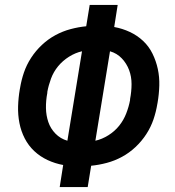

<svg xmlns="http://www.w3.org/2000/svg" viewBox="-20 -755 707 775"><path d="M221 0 235 -89Q202 -95 172 -109Q142 -123 118.5 -145Q95 -167 80 -196Q65 -225 58.5 -258Q52 -291 53 -325.5Q54 -360 60 -395L61 -400Q66 -431 76.5 -462Q87 -493 105.5 -521.5Q124 -550 149 -573.5Q174 -597 203.5 -613Q233 -629 265 -637.5Q297 -646 328 -649L342 -735H455L441 -646Q474 -640 504 -626Q534 -612 557.5 -590Q581 -568 595.5 -538.5Q610 -509 617 -476.5Q624 -444 623 -409.5Q622 -375 616 -340L615 -335Q610 -304 599.5 -273Q589 -242 570.5 -213.5Q552 -185 527 -161.5Q502 -138 472.5 -122Q443 -106 411 -97.5Q379 -89 348 -86L334 0ZM252 -187 311 -548Q284 -542 258.5 -526Q233 -510 214.5 -487.5Q196 -465 186 -438Q176 -411 171 -384V-380Q165 -349 165.5 -319Q166 -289 175 -262.5Q184 -236 204 -215.5Q224 -195 252 -187ZM365 -187Q392 -193 417.5 -209Q443 -225 461 -247.5Q479 -270 489.5 -297Q500 -324 505 -351V-355Q511 -386 511 -416Q511 -446 501 -472.5Q491 -499 471.5 -519.5Q452 -540 424 -548Z"/></svg>

Font: Iosevka Custom
Style: Bold Italic
Weight: 700
Italic angle: -9°
Designer: Belleve Invis
Foundry: Belleve Invis
Version: Version 30.3.1; ttfautohint (v1.8.3)